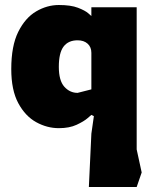

<svg xmlns="http://www.w3.org/2000/svg" viewBox="-20 -502 626 767"><path d="M335 245 345 32 355 -38 345 -43Q345 -43 330 -30Q315 -17 286 -3.5Q257 10 215 10Q168 10 124.5 -14Q81 -38 53 -90Q25 -142 25 -226Q25 -319 53 -375Q81 -431 124.5 -456.5Q168 -482 215 -482Q263 -482 291.5 -471Q320 -460 332.5 -449Q345 -438 345 -438V-473H526V95L546 187L526 245ZM290 -131 345 -145V-291Q345 -314 330 -327.5Q315 -341 290 -341Q253 -341 234 -316Q215 -291 215 -235Q215 -180 237 -155.5Q259 -131 290 -131Z"/></svg>

Font: Rowdies
Style: Regular
Weight: 400
Designer: Jaikishan Patel
Version: Version 1.000; ttfautohint (v1.8.3)